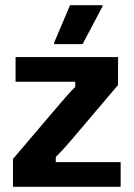

<svg xmlns="http://www.w3.org/2000/svg" viewBox="-20 -720 515 740"><path d="M188.3 -550H298.3L375 -695V-700H250L188.3 -555ZM30 0H445V-95H195V-115C212.5 -131.7 231.7 -153.3 253.3 -178.3L435 -392.5V-500H40V-405H270V-385C252.5 -368.3 233.3 -345.8 212.5 -321.7L30 -107.5Z"/></svg>

Font: Familjen Grotesk GF
Style: Bold
Weight: 700
Designer: Anders Wikstroem, Jonas Baeckman, Matilda Gysing, Kristian Moeller
Foundry: Familjen STHLM AB
Version: Version 2.000; Beta; Release 4; Build 6